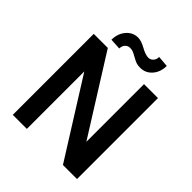

<svg xmlns="http://www.w3.org/2000/svg" viewBox="-241 -1044 1192 1192"><g transform="rotate(45 355.0 -448.0)"><path d="M533.7 -890.6Q533.7 -836.9 502.7 -801.3Q471.7 -765.6 424.8 -765.6Q405.8 -765.6 391.8 -769.8Q377.9 -773.9 352.3 -788.6Q326.7 -803.2 316.2 -806.2Q305.7 -809.1 293 -809.1Q274.4 -809.1 261.5 -795.2Q248.5 -781.2 248.5 -758.8L175.8 -762.7Q175.8 -816.4 206.8 -853Q237.8 -889.6 284.2 -889.6Q312 -889.6 351.3 -867.7Q390.6 -845.7 416 -845.7Q434.6 -845.7 447.8 -859.6Q460.9 -873.5 460.9 -896.5ZM636.2 0H512.7L195.8 -504.4V0H72.3V-710.9H195.8L513.7 -204.6V-710.9H636.2Z"/></g></svg>

Font: TypoPRO Roboto
Style: Regular
Weight: 500
Designer: Google
Version: Version 2.136; 2016